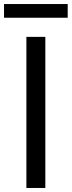

<svg xmlns="http://www.w3.org/2000/svg" viewBox="-40 -933 356 953"><path d="M-20 -845V-913H296V-845ZM91 -750H185V0H91Z"/></svg>

Font: Unbounded Light
Style: Regular
Weight: 300
Designer: Luke Prowse, Jean-Baptiste Morizot, Fátima Lázaro, Florian Runge
Foundry: NaN
Version: Version 1.700